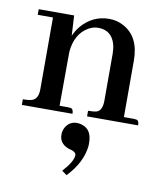

<svg xmlns="http://www.w3.org/2000/svg" viewBox="-79 -495 711 824"><g transform="rotate(10 276.5 -83.0)"><path d="M221.7 -24.4H185.5L186.5 -259.8Q193.4 -338.9 249 -371.1Q269.5 -382.8 291 -382.8Q349.6 -382.8 366.2 -324.2Q371.1 -304.7 371.1 -283.2V-80.1Q371.1 -37.1 347.7 -28.3Q334 -24.4 309.6 -24.4V0H532.2Q532.2 -21.5 519.5 -23.4Q514.6 -24.4 507.8 -24.4H465.8V-270.5Q465.8 -375 393.6 -413.1Q365.2 -428.7 331.1 -428.7Q258.8 -428.7 210 -371.1Q194.3 -351.6 184.6 -329.1L179.7 -417H25.4V-392.6H91.8V-80.1Q91.8 -36.1 63.5 -28.3Q49.8 -24.4 25.4 -24.4V0H246.1Q246.1 -21.5 233.4 -23.4Q228.5 -24.4 221.7 -24.4ZM337.9 110.4Q337.9 52.7 294.9 39.1Q284.2 35.2 272.5 35.2Q237.3 35.2 220.7 68.4Q214.8 82 214.8 95.7Q214.8 132.8 251 148.4Q257.8 151.4 263.7 152.3Q288.1 158.2 289.1 172.9Q288.1 201.2 245.1 248L266.6 263.7Q331.1 196.3 337.9 122.1Q337.9 115.2 337.9 110.4Z"/></g></svg>

Font: Abhaya Libre SemiBold
Style: Regular
Weight: 600
Designer: Pushpananda Ekanayake, Sol Matas, Pathum Egodawatta
Foundry: Mooniak
Version: Version 1.050 ; ttfautohint (v1.6)